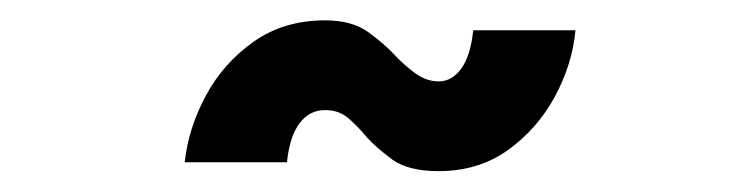

<svg xmlns="http://www.w3.org/2000/svg" viewBox="-20 -394 715 184"><path d="M531.5 -365Q528.5 -332.5 511.8 -301.5Q495 -270.5 466.8 -250.2Q438.5 -230 400.5 -230Q371 -230 355.8 -241.2Q340.5 -252.5 331.5 -262.5Q322 -274 313.2 -281.2Q304.5 -288.5 291.5 -288.5Q276.5 -288.5 267 -275.8Q257.5 -263 255 -238.5H157Q160.5 -271 177.2 -302.2Q194 -333.5 223 -354Q252 -374.5 291.5 -374.5Q317.5 -374.5 333.2 -363Q349 -351.5 358.5 -341Q368.5 -330.5 378.8 -323.2Q389 -316 400.5 -316Q413 -316 422 -328.2Q431 -340.5 433.5 -365Z"/></svg>

Font: Epilogue Black
Style: Italic
Weight: 900
Italic angle: -12°
Designer: Tyler Finck
Foundry: Etcetera Type Co
Version: Version 2.111